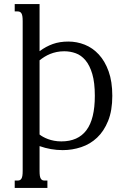

<svg xmlns="http://www.w3.org/2000/svg" viewBox="-20 -736 637 955"><path d="M176.8 -66.9Q184.1 -61 194.6 -55.2Q205.1 -49.3 218.8 -44.2Q232.4 -39.1 249.3 -35.9Q266.1 -32.7 285.2 -32.7Q368.2 -32.7 409.9 -88.4Q451.7 -144 451.7 -259.3Q451.7 -325.2 439 -368.2Q426.3 -411.1 405 -436.3Q383.8 -461.4 356.4 -471.2Q329.1 -481 299.8 -481Q279.3 -481 261.7 -477.3Q244.1 -473.6 229.2 -467.5Q214.4 -461.4 201.4 -453.4Q188.5 -445.3 176.8 -436ZM176.8 113.8Q176.8 128.9 178.2 138.2Q179.7 147.5 183.1 152.8Q186.5 158.2 191.2 160.2Q195.8 162.1 202.6 162.1H215.8V198.7H53.2V162.1H66.9Q73.2 162.1 78.1 160.2Q83 158.2 86.4 152.8Q89.8 147.5 91.3 138.2Q92.8 128.9 92.8 113.8V-630.9Q92.8 -646 91.3 -655.3Q89.8 -664.6 86.4 -669.9Q83 -675.3 78.1 -677.2Q73.2 -679.2 66.9 -679.2H53.2V-715.8H176.8V-481.4Q208.5 -504.9 242.7 -517.1Q276.9 -529.3 319.8 -529.3Q362.3 -529.3 401.6 -513.7Q440.9 -498 471.4 -465.1Q502 -432.1 520.3 -381.1Q538.6 -330.1 538.6 -259.3Q538.6 -186 517.8 -134.8Q497.1 -83.5 462.9 -51.3Q428.7 -19 384 -4.2Q339.4 10.7 292 10.7Q232.9 10.7 176.8 -9.3Z"/></svg>

Font: Arian Grqi
Style: Regular
Weight: 400
Designer: Ruben Hakobyan (Tarumian)
Foundry: Ruben Hakobyan (Tarumian)
Version: Version 1.003